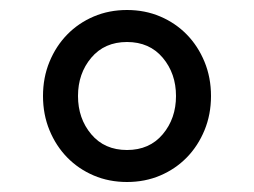

<svg xmlns="http://www.w3.org/2000/svg" viewBox="-20 -730 508 384"><path d="M234 -366Q198 -366 167.5 -379Q137 -392 114.5 -415Q92 -438 79 -469.5Q66 -501 66 -538Q66 -575 79 -606.5Q92 -638 114.5 -661Q137 -684 167.5 -697Q198 -710 234 -710Q270 -710 300.5 -697Q331 -684 353.5 -661Q376 -638 389 -606.5Q402 -575 402 -538Q402 -501 389 -469.5Q376 -438 353.5 -415Q331 -392 300.5 -379Q270 -366 234 -366ZM234 -430Q279 -430 305.5 -461.5Q332 -493 332 -538Q332 -583 305.5 -614.5Q279 -646 234 -646Q189 -646 162.5 -614.5Q136 -583 136 -538Q136 -493 162.5 -461.5Q189 -430 234 -430Z"/></svg>

Font: IBM Plex Sans Hebrew
Style: Regular
Weight: 400
Designer: Mike Abbink, Paul van der Laan, Pieter van Rosmalen, Yanek Iontef
Foundry: Bold Monday
Version: Version 1.2